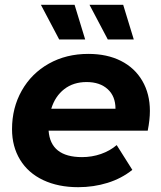

<svg xmlns="http://www.w3.org/2000/svg" viewBox="-20 -770 668 798"><path d="M594 -227H182Q190 -117 321 -117Q362 -117 399.5 -130Q437 -143 465 -167L530 -64Q485 -28 427 -10Q369 8 305 8Q222 8 159.5 -21.5Q97 -51 63.5 -106Q30 -161 30 -233Q30 -322 70.5 -393.5Q111 -465 183 -505.5Q255 -546 347 -546Q425 -546 482.5 -517Q540 -488 571.5 -434Q603 -380 603 -309Q603 -272 594 -227ZM193 -318H460Q460 -370 427.5 -399.5Q395 -429 340 -429Q285 -429 247 -399.5Q209 -370 193 -318ZM150 -750H290L334 -606H226ZM352 -750H492L536 -606H428Z"/></svg>

Font: Idrija
Style: Bold Italic
Weight: 700
Italic angle: -11.3°
Designer: Julieta Ulanovsky
Foundry: Julieta Ulanovsky
Version: Version 7.200